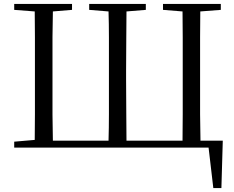

<svg xmlns="http://www.w3.org/2000/svg" viewBox="-20 -748 1188 973"><path d="M52 -698V-728H345V-698L248 -690Q247 -626 246 -560Q246 -476 246 -388V-344Q246 -253 246 -168Q247 -101 248 -35H530Q532 -102 532 -169Q532 -254 532 -344V-388Q532 -475 532 -560Q532 -626 530 -690L432 -698V-728H719V-698L621 -690Q620 -626 620 -560Q619 -475 619 -389V-344Q619 -253 620 -168Q620 -101 621 -35H905Q906 -101 906 -168V-560Q906 -626 905 -690L806 -698V-728H1099V-698L995 -690Q995 -626 994 -560Q994 -475 994 -389V-344Q994 -254 994 -169Q995 -102 996 -35H1109L1102 205H1061L1037 0H52V-30L156 -39Q157 -104 157 -169Q157 -254 157 -344V-389Q157 -475 157 -560Q157 -626 156 -690Z"/></svg>

Font: Early Summer Mincho
Style: Regular
Weight: 400
Designer: GuiWonder
Version: Version 1.002